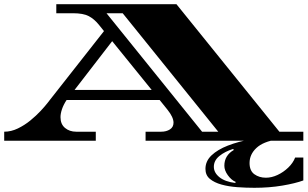

<svg xmlns="http://www.w3.org/2000/svg" viewBox="-34 -670 1464 914"><path d="M-14 0V-43Q19 -43 51 -58.5Q83 -74 110.5 -96.5Q138 -119 159 -141.5Q180 -164 192 -179.5Q204 -195 204 -195L461 -522L436 -553Q414 -580 388 -593.5Q362 -607 313 -607H234V-650H806L1296 -43H1410V0H659V-43H733Q758 -43 775 -54Q792 -65 792 -86Q792 -112 763 -148L726 -194H283Q268 -171 261 -150Q254 -129 254 -112Q254 -79 275.5 -61Q297 -43 329 -43H422V0ZM928 -43H1005L550 -607H473ZM321 -242H688L500 -474ZM1177 224Q1137 224 1095.5 221Q1054 218 1020 208.5Q986 199 965 181.5Q944 164 944 134Q944 97 973 69.5Q1002 42 1051 23Q1100 4 1160.5 -7Q1221 -18 1285 -22V-6Q1219 4 1186.5 34.5Q1154 65 1154 106Q1154 143 1177 159.5Q1200 176 1232 176Q1259 176 1287 163Q1315 150 1338 128Q1361 106 1371 80H1410V189Q1372 203 1310 213.5Q1248 224 1177 224ZM1086 201 1088 196Q1067 187 1050.5 164Q1034 141 1034 119Q1034 70 1079 44L1076 39Q1037 51 1010.5 72.5Q984 94 984 124Q984 152 1010.5 173.5Q1037 195 1086 201Z"/></svg>

Font: Diplomata SC
Style: Regular
Weight: 400
Designer: Eduardo Rodriguez Tunni
Foundry: Eduardo Rodriguez Tunni
Version: Version 1.002; ttfautohint (v1.8.4.7-5d5b);gftools[0.9.23]